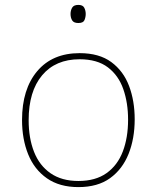

<svg xmlns="http://www.w3.org/2000/svg" viewBox="-20 -754 640 784"><path d="M300 10Q223 10 171.5 -26Q120 -62 95 -124Q70 -186 70 -264Q70 -390 132 -463.5Q194 -537 305 -537Q385 -537 434.5 -500.5Q484 -464 507 -403Q530 -342 530 -267Q530 -188 505 -125.5Q480 -63 429.5 -26.5Q379 10 300 10ZM300 -15Q370 -15 415 -47Q460 -79 481.5 -135.5Q503 -192 503 -265Q503 -334 483.5 -390Q464 -446 420.5 -479Q377 -512 305 -512Q207 -512 152 -446.5Q97 -381 97 -263Q97 -190 119 -134Q141 -78 186.5 -46.5Q232 -15 300 -15ZM300 -660Q281 -660 274.5 -671Q268 -682 268 -697Q268 -711 274.5 -722.5Q281 -734 300 -734Q318 -734 324 -722.5Q330 -711 330 -697Q330 -684 325 -672Q320 -660 300 -660Z"/></svg>

Font: Noto Sans Mono Thin
Style: Regular
Weight: 100
Designer: Monotype Design Team
Foundry: Monotype Imaging Inc.
Version: Version 2.014